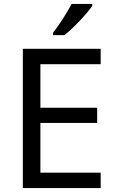

<svg xmlns="http://www.w3.org/2000/svg" viewBox="-20 -964 596 984"><path d="M453 -934V-944H347C324 -899 281 -833 252 -796V-784H310C357 -820 428 -897 453 -934ZM496 0V-79H187V-334H478V-412H187V-635H496V-714H97V0Z"/></svg>

Font: Noto Sans Caucasian Albanian
Style: Regular
Weight: 400
Designer: Monotype Design Team
Foundry: Monotype Imaging Inc.
Version: Version 2.005